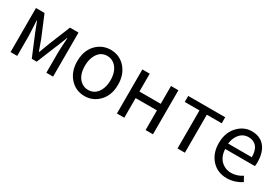

<svg xmlns="http://www.w3.org/2000/svg" viewBox="32 -1298 2942 2050"><g transform="rotate(30 1503.0 -272.5)"><path d="M91.8 0V-543H197.3L303.7 -288.1Q311.5 -265.6 327.1 -223.6Q343.8 -177.7 351.6 -155.3H357.4Q405.3 -281.2 406.2 -286.1Q407.2 -287.1 407.2 -288.1L510.7 -543H616.2V0H533.2V-245.1Q533.2 -293 543 -431.6H539.1Q529.3 -405.3 507.8 -351.6Q494.1 -318.4 488.3 -303.7L384.8 -50.8H324.2L218.8 -303.7Q186.5 -382.8 168.9 -431.6H164.1Q165 -414.1 168 -372.1Q173.8 -277.3 173.8 -245.1V0Z M1008.8 12.7Q899.4 12.7 827.1 -68.4Q756.8 -148.4 756.8 -271.5Q756.8 -419.9 852.5 -501Q920.9 -556.6 1008.8 -556.6Q1119.1 -556.6 1191.4 -474.6Q1260.7 -394.5 1260.7 -271.5Q1260.7 -124 1165 -43.9Q1097.7 12.7 1008.8 12.7ZM1008.8 -63.5Q1094.7 -63.5 1138.7 -144.5Q1167 -198.2 1167 -271.5Q1167 -391.6 1098.6 -449.2Q1059.6 -481.4 1008.8 -481.4Q923.8 -481.4 880.9 -399.4Q852.5 -345.7 852.5 -271.5Q852.5 -147.5 922.9 -92.8Q960 -63.5 1008.8 -63.5Z M1403.3 0V-543H1494.1V-323.2H1756.8V-543H1847.7V0H1756.8V-242.2H1494.1V0Z M2150.4 0V-468.8H1968.8V-543H2424.8V-468.8H2241.2V0Z M2762.7 12.7Q2640.6 12.7 2567.4 -75.2Q2502.9 -153.3 2502.9 -271.5Q2502.9 -412.1 2592.8 -494.1Q2661.1 -556.6 2748 -556.6Q2879.9 -556.6 2934.6 -446.3Q2963.9 -384.8 2963.9 -301.8Q2963.9 -275.4 2960 -250H2593.8Q2599.6 -136.7 2677.7 -86.9Q2719.7 -59.6 2774.4 -59.6Q2847.7 -60.5 2910.2 -102.5L2943.4 -43Q2857.4 12.7 2762.7 12.7ZM2592.8 -315.4H2883.8Q2883.8 -451.2 2792 -478.5Q2771.5 -484.4 2749 -484.4Q2671.9 -484.4 2627 -416Q2598.6 -373 2592.8 -315.4Z"/></g></svg>

Font: Taipei Sans TC Beta
Style: Regular
Weight: 400
Designer: JT Foundry
Foundry: JT Foundry
Version: Version 1.000